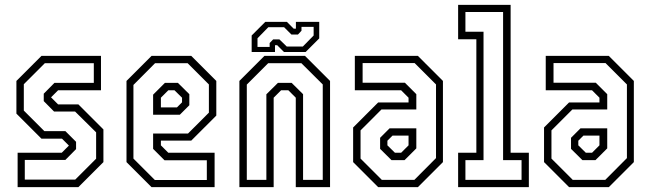

<svg xmlns="http://www.w3.org/2000/svg" viewBox="-20 -770 2676 790"><path d="M52.5 0V-141.5H234L263.5 -171L235 -199.5H150.5L47.5 -302.5V-437L150.5 -540H395.5V-398.5H219L190 -369.5L219 -340.5H302.5L405.5 -237.5V-103L302.5 0ZM82 -31H289.5L375.5 -117V-225.5L289 -311H202.5L160 -354V-384.5L204 -429H366V-510H164.5L78 -423.5V-315L162.5 -230.5H249L293 -186.5V-156.5L249 -112H82Z M767 -540 870 -437V-294.5L767 -191.5H642V-172L672.5 -141.5H863V0H603.5L500.5 -103V-437L603.5 -540ZM752 -510H618L529 -420.5V-117.5L617 -29.5H831V-110.5H657L610 -157.5V-220.5H753.5L839.5 -306.5V-422.5ZM712 -429 759 -382.5V-337L720 -298H610V-380.5L658.5 -429ZM698 -398.5H672.5L642 -368V-328H708L729 -349V-368Z M965 0V-437L1068 -540H1235L1338 -437V0H1197V-368L1166.5 -398.5H1136.5L1106 -368V0ZM995.5 -30H1076V-382L1123.5 -429H1180L1227 -382.5V-30H1308V-422.5L1220 -510H1083.5L995.5 -422ZM1015.5 -556V-624L1071.5 -680H1160.5L1188.5 -652H1197.5V-680H1293.5V-612L1237.5 -556H1148.5L1120.5 -584H1111.5V-556ZM1039.5 -577H1089.5V-593L1104 -608H1129.5L1160 -578.5H1226L1270.5 -624V-659.5H1220.5V-643.5L1206 -628H1179L1149 -658H1084L1039.5 -612.5Z M1536 0 1433 -103V-245.5L1536 -348.5H1661V-368L1630.5 -398.5H1440V-540H1699.5L1802.5 -437V-103L1699.5 0ZM1551 -30H1685L1774 -119.5V-422.5L1686 -510.5H1472V-429.5H1646L1693 -382.5V-319.5H1549.5L1463.5 -233.5V-117.5ZM1591 -111 1544 -157.5V-203L1583 -242H1693V-159.5L1644.5 -111ZM1605 -141.5H1630.5L1661 -172V-212H1595L1574 -191V-172Z M1865 0V-141.5H1940V-608.5H1865V-750H2081V-141.5H2156V0ZM1895 -30H2126V-111H2050V-720.5H1895V-639.5H1969.5V-111H1895Z M2321.5 0 2218.5 -103V-245.5L2321.5 -348.5H2446.5V-368L2416 -398.5H2225.5V-540H2485L2588 -437V-103L2485 0ZM2336.5 -30H2470.5L2559.5 -119.5V-422.5L2471.5 -510.5H2257.5V-429.5H2431.5L2478.5 -382.5V-319.5H2335L2249 -233.5V-117.5ZM2376.5 -111 2329.5 -157.5V-203L2368.5 -242H2478.5V-159.5L2430 -111ZM2390.5 -141.5H2416L2446.5 -172V-212H2380.5L2359.5 -191V-172Z"/></svg>

Font: Tourney Condensed Light
Style: Regular
Weight: 300
Width: 3
Designer: Tyler Finck
Foundry: Etcetera Type Co
Version: Version 1.010; ttfautohint (v1.8.3)